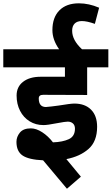

<svg xmlns="http://www.w3.org/2000/svg" viewBox="-40 -985 679 1168"><path d="M195.8 -386.2Q195.8 -334.5 238.8 -334Q247.6 -334 273.7 -337.4Q299.8 -340.8 315.9 -342.8Q390.1 -355 412.1 -355Q477.1 -355 513.9 -317.9Q550.8 -280.8 550.8 -213.9Q550.8 -125 498.8 -79.1Q446.8 -33.2 363.8 -17.1L452.1 89.8L367.2 163.1L222.2 -9.8Q135.3 -13.7 97.7 -38.8Q60.1 -64 60.1 -122.1Q60.1 -152.8 81.1 -178.5Q102.1 -204.1 147.9 -204.1Q180.2 -204.1 216.6 -180.7Q252.9 -157.2 282.2 -119.1Q341.3 -121.1 378.7 -138.4Q416 -155.8 416 -202.1Q416 -223.1 403.6 -234.1Q391.1 -245.1 372.1 -245.1Q356.9 -245.1 308.1 -235.8Q246.1 -223.6 224.1 -224.1Q177.2 -224.1 140.1 -247.1Q103 -270 82 -311Q61 -352.1 61 -403.8Q61 -457 100.6 -487.5Q140.1 -518.1 208 -518.1H355V-575.2H-20V-685.1H319.8Q278.8 -743.2 278.8 -801.8Q278.8 -878.9 321.3 -921.9Q363.8 -964.8 439.9 -964.8Q501 -964.8 563 -938L537.1 -839.8Q489.3 -856.9 458 -856.9Q429.2 -856.9 414.1 -841.6Q398.9 -826.2 398.9 -797.9Q398.9 -740.7 459 -685.1H619.1V-575.2H490.2V-407.2L222.2 -408.2Q195.8 -408.2 195.8 -386.2Z"/></svg>

Font: Sarala
Style: Bold
Weight: 700
Designer: Andres Torresi
Foundry: Huerta Tipografica
Version: Version 1.004;PS 001.003;hotconv 1.0.70;makeotf.lib2.5.58329